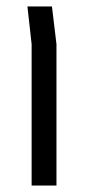

<svg xmlns="http://www.w3.org/2000/svg" viewBox="-20 -575 264 595"><path d="M78 -438 65 -555H141L155 -438V0H78Z"/></svg>

Font: Assistant-zap
Style: zap
Weight: 400
Designer: Hebrew By Ben Nathan, Latin by Paul Hunt
Version: Version 2.001